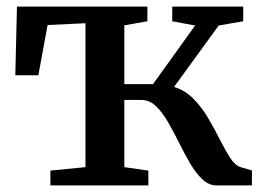

<svg xmlns="http://www.w3.org/2000/svg" viewBox="-20 -563 796 583"><path d="M133 0V-45L239.5 -55.5V-492.5L124.5 -487L96.5 -334.5H26.5L31.5 -543H427.5V-498.5L357.5 -486V-307.5H444.5L572.5 -485.5L503 -498.5V-543H718.5V-498.5L644 -485.5L508.5 -299Q542 -289 567.2 -263.2Q592.5 -237.5 612 -204.5Q631.5 -171.5 647.5 -139.5Q663.5 -107.5 678.5 -84.2Q693.5 -61 710.5 -55.5L745 -45.5V0H637.5Q614 0 594.2 -18.8Q574.5 -37.5 557.2 -67Q540 -96.5 523.5 -129.8Q507 -163 490 -192.5Q473 -222 453.5 -240.8Q434 -259.5 410 -259.5H357.5V-55.5L430.5 -45V0Z"/></svg>

Font: Merriweather 48pt SemiBold
Style: Regular
Weight: 600
Version: Version 2.100